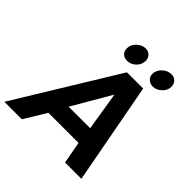

<svg xmlns="http://www.w3.org/2000/svg" viewBox="-247 -1072 1248 1248"><g transform="rotate(45 377.0 -447.5)"><path d="M299 -808Q299 -843 326.5 -869Q354 -895 387 -895Q412 -895 428 -879Q444 -863 444 -838Q444 -803 417.5 -777.5Q391 -752 357 -752Q332 -752 315.5 -767.5Q299 -783 299 -808ZM534 -808Q534 -843 562 -869Q590 -895 624 -895Q649 -895 665 -878.5Q681 -862 681 -837Q681 -803 653.5 -777.5Q626 -752 594 -752Q568 -752 551 -768Q534 -784 534 -808ZM410 -699H559L690 0H540L512 -152H235L143 0H-18ZM498 -273 455 -539 300 -273Z"/></g></svg>

Font: Prompt Semibold
Style: Italic
Weight: 600
Italic angle: -12°
Designer: Katatrad Team
Foundry: CadsonDemak
Version: Version 1.000